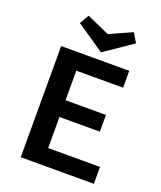

<svg xmlns="http://www.w3.org/2000/svg" viewBox="-157 -968 897 1068"><g transform="rotate(20 292.0 -434.5)"><path d="M315 -701 149 -814 181 -869 315 -809 449 -869 481 -814ZM528 -100V0H95V-658H498V-558H221V-383H460V-284H221V-100Z"/></g></svg>

Font: Ysabeau SC
Style: Bold
Weight: 700
Designer: Christian Thalmann (Catharsis Fonts)
Version: Version 0.003